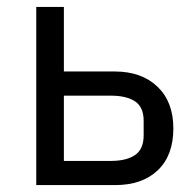

<svg xmlns="http://www.w3.org/2000/svg" viewBox="-20 -536 560 556"><path d="M85 -516H165V-329H312Q390 -329 436 -285Q482 -241 482 -164Q482 -86 437 -43Q392 0 313 0H85ZM301 -70Q346 -70 371 -87Q396 -104 396 -144V-186Q396 -226 371 -242.5Q346 -259 301 -259H165V-70Z"/></svg>

Font: Aneliza
Style: Regular
Weight: 400
Designer: Mike Abbink, Paul van der Laan, Pieter van Rosmalen
Foundry: Bold Monday
Version: Version 3.001;September 8, 2019;FontCreator 11.5.0.2425 64-b